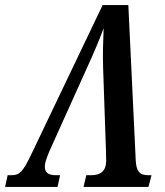

<svg xmlns="http://www.w3.org/2000/svg" viewBox="-60 -734 647 754"><path d="M-40 0H166L176 -46H160C130 -46 116 -56 116 -80C116 -95 123 -113 133 -138L280 -464C309 -527 329 -575 347 -623C345 -572 343 -520 345 -466L356 -145C356 -129 357 -111 357 -101C356 -61 334 -46 298 -46H279L268 0H523L535 -46H521C487 -46 475 -63 473 -105L444 -714H343L61 -124C30 -59 16 -46 -14 -46H-30Z"/></svg>

Font: Noto Serif Condensed Semi
Style: Italic
Weight: 600
Width: 3
Italic angle: -12°
Designer: Monotype Design Team
Foundry: Monotype Imaging Inc.
Version: Version 1.901